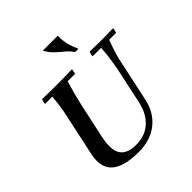

<svg xmlns="http://www.w3.org/2000/svg" viewBox="-244 -1109 1301 1301"><g transform="rotate(-45 407.0 -458.0)"><path d="M345 15Q202 15 142.5 -38.5Q83 -92 106 -201L168 -490Q178 -533 184 -572.5Q190 -612 195 -665H125Q125 -673 127.5 -684Q130 -695 133 -702Q167 -701 204.5 -700.5Q242 -700 276 -700Q311 -700 348 -700.5Q385 -701 420 -702Q420 -695 417.5 -684Q415 -673 412 -665H342Q328 -620 317 -579Q306 -538 295 -490L240 -235Q217 -126 249 -79Q281 -32 366 -32Q452 -32 507.5 -82.5Q563 -133 582 -220L640 -490Q645 -518 649 -543Q653 -568 656.5 -597Q660 -626 662 -665H581Q581 -673 583.5 -684Q586 -695 589 -702Q626 -701 658 -700.5Q690 -700 709 -700Q726 -700 752.5 -700.5Q779 -701 814 -702Q814 -695 811.5 -684Q809 -673 806 -665H739Q725 -628 716 -599.5Q707 -571 700 -546Q693 -521 687 -490L626 -205Q604 -102 530 -43.5Q456 15 345 15ZM370 -931H512Q512 -882 521.5 -845Q531 -808 549 -770Q533 -767 517 -770Q499 -798 471 -820.5Q443 -843 415 -869.5Q387 -896 370 -931Z"/></g></svg>

Font: Poltawski Nowy Medium
Style: Italic
Weight: 500
Italic angle: -12°
Version: Version 1.001;gftools[0.9.25]